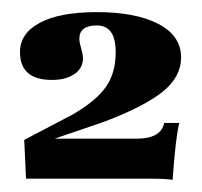

<svg xmlns="http://www.w3.org/2000/svg" viewBox="-20 -698 333 317"><path d="M265 -401Q255 -403 227 -403H23L20 -467L100 -509Q138 -531 154.5 -554Q171 -577 171 -612Q171 -656 140 -656Q111 -656 111 -634Q111 -628 114 -618Q117 -608 117 -602Q117 -585 102.5 -575.5Q88 -566 66 -566Q13 -566 13 -612Q13 -643 46 -660.5Q79 -678 140 -678Q204 -678 241.5 -658.5Q279 -639 279 -603Q279 -571 248.5 -546.5Q218 -522 152 -497L70 -469H205Q246 -469 251 -495H276Q270 -472 265 -401Z"/></svg>

Font: UnnaBold
Style: Bold
Weight: 700
Designer: Jorge de Buen Unna
Foundry: Omnibus-Type
Version: Version 2.008;hotconv 1.0.109;makeotfexe 2.5.65596